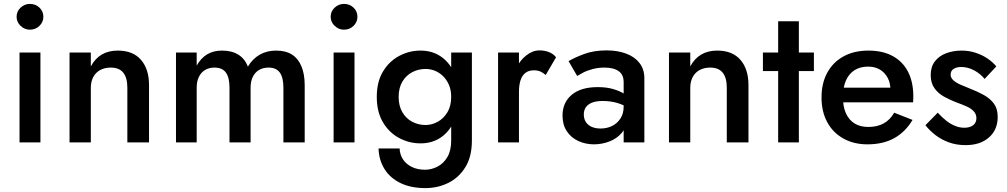

<svg xmlns="http://www.w3.org/2000/svg" viewBox="-20 -729 5155 983"><path d="M65 -643Q65 -616 85.5 -596.5Q106 -577 133 -577Q162 -577 182 -596.5Q202 -616 202 -643Q202 -671 182 -690Q162 -709 133 -709Q106 -709 85.5 -690Q65 -671 65 -643ZM80 -460V0H187V-460Z M632 -280V0H743V-293Q743 -375 702 -422.5Q661 -470 583 -470Q536 -470 501.5 -450Q467 -430 445 -389V-460H336V0H445V-280Q445 -311 457.5 -334.5Q470 -358 493 -370.5Q516 -383 547 -383Q590 -383 611 -357Q632 -331 632 -280Z M1540 -293Q1540 -349 1523.5 -389Q1507 -429 1475 -449.5Q1443 -470 1393 -470Q1347 -470 1310.5 -449.5Q1274 -429 1249 -388Q1234 -428 1200.5 -449Q1167 -470 1117 -470Q1072 -470 1040 -450.5Q1008 -431 987 -393V-460H881V0H987V-280Q987 -313 998.5 -336Q1010 -359 1030.5 -371Q1051 -383 1078 -383Q1118 -383 1136.5 -357.5Q1155 -332 1155 -280V0H1263V-280Q1263 -313 1274.5 -336Q1286 -359 1306.5 -371Q1327 -383 1355 -383Q1394 -383 1412.5 -357.5Q1431 -332 1431 -280V0H1540Z M1673 -643Q1673 -616 1693.5 -596.5Q1714 -577 1741 -577Q1770 -577 1790 -596.5Q1810 -616 1810 -643Q1810 -671 1790 -690Q1770 -709 1741 -709Q1714 -709 1693.5 -690Q1673 -671 1673 -643ZM1688 -460V0H1795V-460Z M1918 31Q1920 91 1949 137Q1978 183 2031 208.5Q2084 234 2158 234Q2221 234 2275 207.5Q2329 181 2362.5 127Q2396 73 2396 -10V-460H2290V-10Q2290 42 2270.5 75Q2251 108 2220 124Q2189 140 2156 140Q2117 140 2088 125.5Q2059 111 2043 86.5Q2027 62 2026 31ZM1909 -233Q1909 -157 1940 -104Q1971 -51 2022.5 -23Q2074 5 2133 5Q2191 5 2234.5 -23.5Q2278 -52 2303.5 -105.5Q2329 -159 2329 -233Q2329 -308 2303.5 -360.5Q2278 -413 2234.5 -441.5Q2191 -470 2133 -470Q2074 -470 2022.5 -442Q1971 -414 1940 -361.5Q1909 -309 1909 -233ZM2021 -233Q2021 -279 2040 -311Q2059 -343 2090.5 -359.5Q2122 -376 2159 -376Q2183 -376 2206 -367Q2229 -358 2248 -339.5Q2267 -321 2278.5 -294.5Q2290 -268 2290 -233Q2290 -186 2270.5 -154Q2251 -122 2221 -105.5Q2191 -89 2159 -89Q2122 -89 2090.5 -105.5Q2059 -122 2040 -154.5Q2021 -187 2021 -233Z M2637 -460H2530V0H2637ZM2774 -345 2827 -436Q2811 -455 2789 -463Q2767 -471 2742 -471Q2707 -471 2674.5 -445.5Q2642 -420 2621.5 -377.5Q2601 -335 2601 -280L2637 -259Q2637 -292 2644.5 -316.5Q2652 -341 2669 -355Q2686 -369 2713 -369Q2733 -369 2746.5 -363Q2760 -357 2774 -345Z M2969 -143Q2969 -165 2979.5 -180Q2990 -195 3011 -203.5Q3032 -212 3066 -212Q3105 -212 3140 -202Q3175 -192 3206 -170V-225Q3197 -236 3175 -249.5Q3153 -263 3119.5 -273Q3086 -283 3040 -283Q2954 -283 2907 -243.5Q2860 -204 2860 -137Q2860 -90 2882 -57Q2904 -24 2941 -7Q2978 10 3021 10Q3061 10 3099.5 -4.5Q3138 -19 3163.5 -49Q3189 -79 3189 -123L3173 -183Q3173 -148 3157 -123Q3141 -98 3114.5 -84.5Q3088 -71 3055 -71Q3030 -71 3010.5 -79Q2991 -87 2980 -103.5Q2969 -120 2969 -143ZM2935 -340Q2946 -347 2966 -357.5Q2986 -368 3014.5 -375.5Q3043 -383 3075 -383Q3096 -383 3114 -379Q3132 -375 3145.5 -366Q3159 -357 3166 -343Q3173 -329 3173 -307V0H3279V-328Q3279 -374 3254.5 -406Q3230 -438 3186 -454.5Q3142 -471 3086 -471Q3021 -471 2972 -453Q2923 -435 2891 -416Z M3701 -280V0H3812V-293Q3812 -375 3771 -422.5Q3730 -470 3652 -470Q3605 -470 3570.5 -450Q3536 -430 3514 -389V-460H3405V0H3514V-280Q3514 -311 3526.5 -334.5Q3539 -358 3562 -370.5Q3585 -383 3616 -383Q3659 -383 3680 -357Q3701 -331 3701 -280Z M3886 -460V-365H4147V-460ZM3964 -620V0H4070V-620Z M4421 10Q4501 10 4558 -21.5Q4615 -53 4652 -115L4558 -152Q4537 -115 4504 -97Q4471 -79 4426 -79Q4384 -79 4355 -97Q4326 -115 4310.5 -150Q4295 -185 4296 -234Q4296 -284 4311.5 -318Q4327 -352 4355.5 -370Q4384 -388 4425 -388Q4459 -388 4484.5 -373Q4510 -358 4524.5 -331Q4539 -304 4539 -267Q4539 -260 4535.5 -250Q4532 -240 4529 -234L4562 -280H4251V-205H4655Q4655 -209 4655.5 -218Q4656 -227 4656 -235Q4656 -309 4629 -361.5Q4602 -414 4550.5 -442Q4499 -470 4426 -470Q4353 -470 4299 -440.5Q4245 -411 4215.5 -357Q4186 -303 4186 -230Q4186 -158 4215 -104Q4244 -50 4297.5 -20Q4351 10 4421 10Z M4781 -152 4718 -88Q4738 -62 4768 -38.5Q4798 -15 4837 -0.5Q4876 14 4924 14Q4999 14 5043.5 -25.5Q5088 -65 5088 -130Q5088 -172 5069 -198Q5050 -224 5018 -242Q4986 -260 4947 -275Q4919 -286 4896.5 -296Q4874 -306 4860.5 -318.5Q4847 -331 4847 -347Q4847 -366 4862 -376Q4877 -386 4901 -386Q4935 -386 4967 -369Q4999 -352 5021 -325L5081 -389Q5062 -412 5035 -430Q5008 -448 4974.5 -459Q4941 -470 4903 -470Q4861 -470 4824.5 -456.5Q4788 -443 4766.5 -415Q4745 -387 4745 -345Q4745 -304 4764.5 -277Q4784 -250 4814.5 -233.5Q4845 -217 4876 -205Q4907 -194 4930 -183.5Q4953 -173 4966 -158.5Q4979 -144 4979 -124Q4979 -101 4962.5 -88Q4946 -75 4917 -75Q4894 -75 4871 -84Q4848 -93 4826 -110Q4804 -127 4781 -152Z"/></svg>

Font: Jost Medium
Style: Regular
Weight: 500
Version: Version 3.710